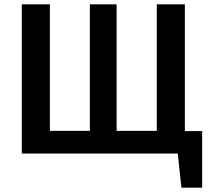

<svg xmlns="http://www.w3.org/2000/svg" viewBox="-20 -711 972 889"><path d="M916 158H820L803 0H81V-691H211V-105H396V-691H520V-105H706V-691H836V-104H916Z"/></svg>

Font: Trujillo Medium
Style: Regular
Weight: 500
Designer: Fira Sans original fonts by bBox Type GmbH, Carrois Corporate GbR, & Edenspiekermann AG / Changes by Cristiano Sobral
Foundry: Fira Sans original fonts by bBox Type GmbH, Carrois Corporate GbR, & Edenspiekermann AG / Changes by Cristiano Sobral
Version: Version 4.301;October 17, 2021;FontCreator 14.0.0.2814 64-bi